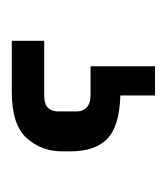

<svg xmlns="http://www.w3.org/2000/svg" viewBox="1 -56 282 324"><g transform="rotate(90 142.0 106.0)"><path d="M48.8 227.1V172.4H140.6Q156.2 172.4 162.1 165.8Q168 159.2 168 149.9V116.7Q168 106.9 161.1 100.6Q154.3 94.2 140.6 94.2H91.8V-14.6H141.1V43.9Q192.9 45.4 214.1 65.9Q235.4 86.4 235.4 127.9V142.6Q235.4 177.2 212.9 202.1Q190.4 227.1 135.3 227.1Z"/></g></svg>

Font: Monda
Style: Regular
Weight: 400
Designer: Vernon Adams
Foundry: Vernon Adams
Version: Version 2.100; ttfautohint (v1.8.3)